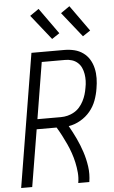

<svg xmlns="http://www.w3.org/2000/svg" viewBox="-63 -1014 626 1055"><g transform="rotate(-5 250.0 -486.0)"><path d="M10 0 131 -735H312Q341 -735 367.5 -728.5Q394 -722 415.5 -706.5Q437 -691 450.5 -668.5Q464 -646 470 -619.5Q476 -593 475.5 -565Q475 -537 470 -509Q465 -476 453 -443.5Q441 -411 418.5 -384Q396 -357 364.5 -339Q333 -321 300 -316Q320 -281 337.5 -244Q355 -207 368 -167.5Q381 -128 387 -86Q393 -44 386 0H325Q330 -29 327.5 -57.5Q325 -86 319 -113.5Q313 -141 304 -167Q295 -193 283.5 -218Q272 -243 259.5 -267Q247 -291 233 -314H123L71 0ZM132 -369H262Q280 -369 298.5 -373.5Q317 -378 334.5 -388Q352 -398 365 -413Q378 -428 387 -445.5Q396 -463 401.5 -481Q407 -499 410 -518Q414 -537 414.5 -556Q415 -575 412 -593.5Q409 -612 401.5 -628.5Q394 -645 380.5 -657Q367 -669 349.5 -674.5Q332 -680 313 -680H183ZM421 -801 312 -938 361 -972 463 -829ZM251 -801 142 -938 191 -972 293 -829Z"/></g></svg>

Font: Iosevka Term Curly Light
Style: Italic
Weight: 300
Italic angle: -9°
Designer: Belleve Invis
Foundry: Belleve Invis
Version: Version 32.3.0